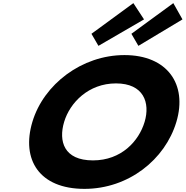

<svg xmlns="http://www.w3.org/2000/svg" viewBox="-20 -1192 1186 1227"><path d="M564.4 -976 609.1 -899 900.4 -1068 832.3 -1172ZM819.7 -976 864.4 -899 1146.1 -1068 1087.6 -1172ZM186.9 -413C114.8 -172 230.9 15 519.6 15C801.1 15 1035.1 -172 1107.2 -413C1179.2 -654 1048.9 -840 775.4 -840C503.6 -840 259 -654 186.9 -413ZM389.9 -413C426.7 -536 545.8 -659 721.2 -659C897.9 -659 940.9 -536 904.2 -413C867.4 -290 755.6 -167 574.1 -167C387.7 -167 353.1 -290 389.9 -413Z"/></svg>

Font: Hussar
Style: BdSuprExtOblThree
Weight: 700
Foundry: Cannot Into Space Fonts
Version: Version 2.00